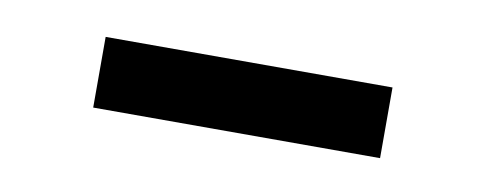

<svg xmlns="http://www.w3.org/2000/svg" viewBox="-26 -765 466 187"><g transform="rotate(10 207.0 -671.0)"><path d="M352.5 -635.7H68.8V-705.6H352.5Z"/></g></svg>

Font: MAUL Condensed
Style: Condensed Regular
Weight: 400
Designer: MAUL
Version: Version 1.0; 2020; ttfautohint (v1.8.3)